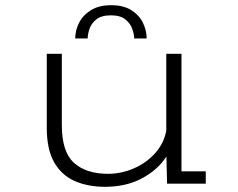

<svg xmlns="http://www.w3.org/2000/svg" viewBox="-20 -707 915 739"><path d="M384.5 12Q317.5 12 267 -10.5Q216.5 -33 188.2 -82.8Q160 -132.5 160 -215.5V-500H218V-225Q218 -122.5 264.8 -80.2Q311.5 -38 396 -38Q446.5 -38 494.8 -58.8Q543 -79.5 577 -117.2Q611 -155 620 -204.5V-500H678.5V-47.5H772V0H623L620.5 -104.5Q587 -53 526.2 -20.5Q465.5 12 384.5 12ZM408 -687Q455 -687 485.2 -668Q515.5 -649 530 -619.5Q544.5 -590 544.5 -559H496.5Q496.5 -575 489 -596Q481.5 -617 462.2 -632.5Q443 -648 407 -648Q370.5 -648 351 -632.5Q331.5 -617 324.5 -596Q317.5 -575 317.5 -559H269.5Q269.5 -590 284.5 -619.5Q299.5 -649 330.2 -668Q361 -687 408 -687Z"/></svg>

Font: Trispace SemiExpanded ExtraLight
Style: Regular
Weight: 200
Width: 6
Designer: Tyler Finck
Foundry: Etcetera Type Company
Version: Version 1.210; ttfautohint (v1.8.3)